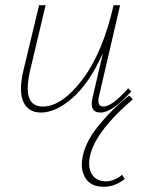

<svg xmlns="http://www.w3.org/2000/svg" viewBox="-20 -428 552 737"><path d="M336 -56 375 -224Q325 -112 260.5 -54Q196 4 137 4Q89 4 70 -36.5Q51 -77 70 -158L130 -408H155L96 -159Q63 -19 144 -19Q217 -19 295.5 -121.5Q374 -224 416 -408H441L360 -59Q351 -19 377 -19Q410 -19 472 -89L484 -77Q411 4 366 4Q321 4 336 -56ZM386 268Q418 268 449 243L459 259Q421 289 378 289Q332 289 311 260Q290 231 295 188Q302 124 357 56Q412 -12 476 -61L490 -47Q335 86 323 185Q319 223 336 245.5Q353 268 386 268Z"/></svg>

Font: EauTestText Extralight
Style: Italic
Weight: 250
Italic angle: -12°
Designer: Christian Thalmann (Catharsis Fonts)
Version: Version 0.001;PS 000.001;hotconv 1.0.88;makeotf.lib2.5.64775